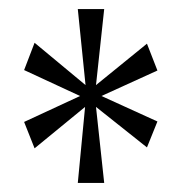

<svg xmlns="http://www.w3.org/2000/svg" viewBox="-20 -780 401 422"><path d="M151 -378 167 -545 56 -454 33 -512 156 -569 33 -626 56 -686 168 -593 151 -760H209L191 -593L303 -684L326 -625L203 -569L326 -513L303 -456L191 -545L209 -378Z"/></svg>

Font: Noto Serif Tamil ExtraCondensed Light
Style: Regular
Weight: 300
Width: 2
Designer: Indian Type Foundry, Tom Grace, and the Monotype Design Team
Foundry: Monotype Imaging Inc.
Version: Version 2.004; ttfautohint (v1.8.4.7-5d5b)